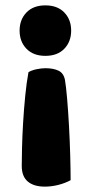

<svg xmlns="http://www.w3.org/2000/svg" viewBox="-20 -479 338 715"><path d="M61 139Q61 116 62 72.5Q63 29 66 -21.5Q69 -72 74 -122.5Q79 -173 86 -210Q90 -213 98 -216Q106 -219 115 -221Q124 -223 133 -224Q142 -225 149 -225Q178 -225 197.5 -216Q217 -207 222 -181Q226 -158 230 -111Q234 -64 237 -9Q240 46 241.5 100Q243 154 243 192Q223 203 197.5 209.5Q172 216 147 216Q106 216 83.5 197Q61 178 61 139ZM245 -365Q245 -324 219.5 -297.5Q194 -271 149 -271Q104 -271 78.5 -297.5Q53 -324 53 -365Q53 -406 78.5 -432.5Q104 -459 149 -459Q194 -459 219.5 -432.5Q245 -406 245 -365Z"/></svg>

Font: Baloo
Style: Regular
Weight: 400
Designer: Sarang Kulkarni and Ek Type
Foundry: Ek Type
Version: Version 1.443;PS 1.000;hotconv 16.6.51;makeotf.lib2.5.65220;